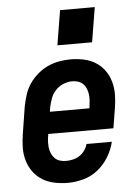

<svg xmlns="http://www.w3.org/2000/svg" viewBox="-54 -788 607 838"><g transform="rotate(-5 250.0 -369.0)"><path d="M210 8Q180 8 151 2Q122 -4 98.5 -18.5Q75 -33 58.5 -55.5Q42 -78 34 -105.5Q26 -133 26.5 -162.5Q27 -192 32 -222L51 -342Q56 -367 64 -392Q72 -417 87 -439Q102 -461 123 -479Q144 -497 168 -508Q192 -519 217.5 -523.5Q243 -528 267 -528Q297 -528 325.5 -522Q354 -516 377.5 -501Q401 -486 417 -463.5Q433 -441 440.5 -413.5Q448 -386 447.5 -356.5Q447 -327 442 -298L428 -212H142V-207Q139 -193 138.5 -179Q138 -165 139.5 -152Q141 -139 146.5 -126.5Q152 -114 161 -105Q170 -96 183 -92Q196 -88 210 -88Q224 -88 239.5 -91.5Q255 -95 268.5 -103.5Q282 -112 291.5 -125.5Q301 -139 305 -154H416Q408 -120 389 -88.5Q370 -57 341.5 -34Q313 -11 278 -1.5Q243 8 210 8ZM158 -308H331L332 -313Q334 -327 335 -341Q336 -355 334.5 -368Q333 -381 328 -393.5Q323 -406 314 -415Q305 -424 292.5 -428Q280 -432 266 -432Q247 -432 227.5 -424Q208 -416 193.5 -400.5Q179 -385 172 -365.5Q165 -346 161 -327ZM368 -594H216L241 -746H393Z"/></g></svg>

Font: Iosevka SS04 Oblique
Style: Bold
Weight: 700
Italic angle: -9°
Monospace: yes
Designer: Belleve Invis
Foundry: Belleve Invis
Version: Version 19.0.0; ttfautohint (v1.8.4)